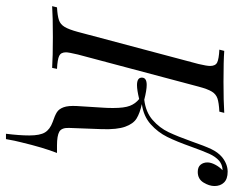

<svg xmlns="http://www.w3.org/2000/svg" viewBox="-116 -533 775 637"><g transform="rotate(90 271.5 -214.5)"><path d="M570.2 -538.7Q570.2 -521 558.5 -502Q546.8 -483.1 523.4 -483.1Q507.3 -483.1 499.6 -492.3Q491.9 -501.6 491.9 -515.3Q491.9 -526.6 499.2 -540.7Q506.5 -554.8 517.7 -565.3H515.3Q499.2 -564.5 486.3 -554Q472.6 -541.9 463.3 -521.4Q454 -500.8 439.5 -460.5Q422.6 -412.9 407.3 -381.9Q391.9 -350.8 365.3 -327Q338.7 -303.2 298.4 -297.6Q328.2 -291.1 346 -280.2Q363.7 -269.4 373.4 -242.3Q383.1 -215.3 381.5 -165.3L377.4 -55.6Q376.6 -31.5 389.9 -23.8Q403.2 -16.1 435.5 -16.1H460.5Q442.7 29 425 103.2Q420.2 121 414.5 153.2H396.8Q402.4 108.1 402.4 75.8Q402.4 40.3 392.3 23.8Q382.3 7.3 358.1 -1.6Q336.3 -8.9 325.4 -15.7Q314.5 -22.6 308.9 -37.9Q303.2 -53.2 304.8 -82.3L310.5 -173.4Q311.3 -183.9 311.3 -202.4Q311.3 -239.5 304 -258.1Q296.8 -276.6 281.5 -288.7Q251.6 -281.5 235.5 -281.5Q210.5 -281.5 210.5 -297.6Q210.5 -313.7 234.7 -313.7Q252.4 -313.7 283.9 -305.6Q325 -310.5 351.2 -333.5Q377.4 -356.5 391.5 -386.3Q405.6 -416.1 422.6 -463.7Q437.1 -505.6 447.6 -527.8Q458.1 -550 474.2 -563.7Q497.6 -582.3 522.6 -582.3Q546.8 -582.3 558.5 -570.2Q570.2 -558.1 570.2 -538.7ZM126.6 -46Q126.6 -29 138.3 -23.4Q150 -17.7 181.5 -16.1L178.2 0Q141.1 -2.4 75.8 -2.4Q8.1 -2.4 -26.6 0L-22.6 -16.1Q5.6 -17.7 19.8 -22.6Q33.9 -27.4 42.3 -41.5Q50.8 -55.6 58.9 -85.5L165.3 -485.5Q171.8 -512.9 171.8 -524.2Q171.8 -541.9 160.1 -547.6Q148.4 -553.2 117.7 -554.8L121.8 -571Q154.8 -568.5 224.2 -568.5Q288.7 -568.5 327.4 -571L323.4 -554.8Q293.5 -553.2 279.4 -548.4Q265.3 -543.5 256.9 -529.8Q248.4 -516.1 240.3 -485.5L133.9 -85.5Q126.6 -54.8 126.6 -46Z"/></g></svg>

Font: Playfair Display SC
Style: Italic
Weight: 400
Italic angle: -14°
Designer: Claus Eggers Sørensen
Foundry: Claus Eggers Sørensen
Version: Version 1.202; ttfautohint (v1.6)